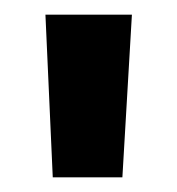

<svg xmlns="http://www.w3.org/2000/svg" viewBox="-20 -708 242 262"><path d="M160 -688 147 -466H52L42 -688Z"/></svg>

Font: Roundo SemiBold
Style: Regular
Weight: 600
Designer: Namrata Goyal (Gurmukhi), Shiva Nallaperumal (Latin)
Foundry: Indian Type Foundry
Version: Version 1.000;PS 1.0;hotconv 1.0.88;makeotf.lib2.5.647800